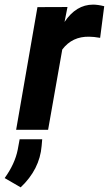

<svg xmlns="http://www.w3.org/2000/svg" viewBox="-68 -559 469 827"><path d="M363.3 -396Q335 -400.9 316.9 -400.9Q243.2 -402.8 200.2 -345.7L139.2 0H1.5L93.3 -528.3L222.7 -528.8L210 -464.4Q259.8 -539.1 333 -539.1Q353.5 -539.1 380.9 -532.2ZM21 248 -47.9 208Q-3.9 147 8.3 85.9L16.6 41H113.8L111.3 69.8Q103 170.4 21 248Z"/></svg>

Font: RobotoInd
Style: Bold Italic
Weight: 700
Italic angle: -12°
Designer: Google
Version: Version 2.001150; 2014